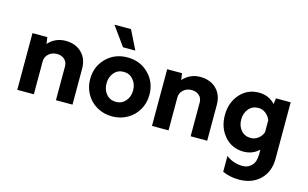

<svg xmlns="http://www.w3.org/2000/svg" viewBox="-113 -1068 2622 1635"><g transform="rotate(15 1198.0 -250.0)"><path d="M351.1 -509.8Q439.5 -509.8 493.2 -457Q546.9 -404.3 546.9 -315.9V0H400.9V-297.9Q400.9 -335.9 375.2 -359.4Q349.6 -382.8 308.1 -382.8Q265.1 -382.8 235.6 -356Q206.1 -329.1 206.1 -290V0H60.1V-500H190.9L199.2 -441.9Q260.7 -509.8 351.1 -509.8Z M835.9 -583 715.8 -750H861.8L944.8 -583ZM635.7 -250Q635.7 -360.4 710 -435.1Q784.2 -509.8 897 -509.8Q1009.3 -509.8 1083.7 -435.1Q1158.2 -360.4 1158.2 -250Q1158.2 -178.2 1124.8 -118.9Q1091.3 -59.6 1031.2 -24.9Q971.2 9.8 897 9.8Q822.8 9.8 762.5 -24.9Q702.1 -59.6 668.9 -118.9Q635.7 -178.2 635.7 -250ZM897 -118.2Q948.2 -118.2 981.2 -156Q1014.2 -193.8 1014.2 -250Q1014.2 -306.2 981.2 -344.5Q948.2 -382.8 897 -382.8Q844.7 -382.8 812.3 -344.7Q779.8 -306.6 779.8 -250Q779.8 -193.4 812.3 -155.8Q844.7 -118.2 897 -118.2Z M1538.6 -509.8Q1627 -509.8 1680.7 -457Q1734.4 -404.3 1734.4 -315.9V0H1588.4V-297.9Q1588.4 -335.9 1562.7 -359.4Q1537.1 -382.8 1495.6 -382.8Q1452.6 -382.8 1423.1 -356Q1393.6 -329.1 1393.6 -290V0H1247.6V-500H1378.4L1386.7 -441.9Q1448.2 -509.8 1538.6 -509.8Z M2206.5 -500H2336.4V-2Q2336.4 111.8 2265.9 180.9Q2195.3 250 2079.6 250Q2000.5 250 1934.6 220.2V81.1Q2000 129.9 2080.6 129.9Q2128.4 129.9 2159.9 96.2Q2191.4 62.5 2191.4 -2V-43.9Q2136.2 9.8 2055.7 9.8Q1954.1 9.8 1888.7 -64.7Q1823.2 -139.2 1823.2 -250Q1823.2 -360.8 1888.7 -435.3Q1954.1 -509.8 2055.7 -509.8Q2142.6 -509.8 2199.7 -448.2ZM2084.5 -118.2Q2120.1 -118.2 2148.9 -139.6Q2177.7 -161.1 2191.4 -196.8V-303.2Q2177.7 -338.9 2148.7 -360.8Q2119.6 -382.8 2084.5 -382.8Q2032.2 -382.8 1999.8 -344.7Q1967.3 -306.6 1967.3 -250Q1967.3 -193.4 1999.8 -155.8Q2032.2 -118.2 2084.5 -118.2Z"/></g></svg>

Font: Orkney
Style: Bold
Weight: 700
Designer: Samuel Oakes and Alfredo Marco Pradil
Foundry: Alfredo Marco Pradil
Version: 1.0